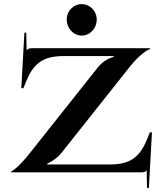

<svg xmlns="http://www.w3.org/2000/svg" viewBox="-20 -833 810 928"><path d="M302.5 -738.5C302.5 -695.7 335 -661 375 -661C415 -661 447.5 -695.7 447.5 -738.5C447.5 -779.9 415 -813 375 -813C335 -813 302.5 -779.9 302.5 -738.5ZM34 0H661C677 0 681 -2 688 -9H689L690.5 75H699.5L714.5 -193L704.5 -193.5L689.5 -157C652.7 -67.5 603 -38 509 -38H208.5V-42C222.5 -49 252.3 -64 275.5 -92L609.5 -513C650 -564.1 694 -595 705 -595V-600H136.5C120.5 -600 116.5 -598 109.5 -591H108.5L107 -675H98L83 -407L93 -406.5L108 -443C144.8 -532.5 194.5 -562 288.5 -562H529.5V-558C506 -552 476.6 -536.8 453.5 -508L119.5 -87C77.1 -33.6 41 -5 34 -5Z"/></svg>

Font: Prida01
Style: Black
Weight: 900
Designer: gluk
Foundry: gluk
Version: Version 00.072